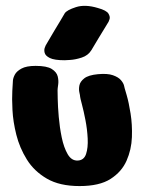

<svg xmlns="http://www.w3.org/2000/svg" viewBox="-20 -627 485 647"><path d="M198 -424Q163 -424 148 -431.5Q133 -439 130.5 -449Q128 -459 131 -466.5Q134 -474 134 -474Q134 -474 142.5 -488.5Q151 -503 162.5 -522.5Q174 -542 184.5 -559Q195 -576 198 -582Q205 -593 236 -603Q267 -613 310 -600Q339 -592 345.5 -581Q352 -570 349 -562Q346 -554 346 -554Q346 -554 336 -537.5Q326 -521 312.5 -499Q299 -477 288 -458Q277 -440 255.5 -433Q234 -426 216 -425Q198 -424 198 -424ZM23 -346Q23 -346 23.5 -355Q24 -364 30 -375.5Q36 -387 52.5 -396Q69 -405 100 -405Q138 -405 154.5 -394.5Q171 -384 174.5 -369.5Q178 -355 176 -341.5Q174 -328 174 -323Q174 -319 174.5 -293.5Q175 -268 178 -233Q181 -198 188 -164Q195 -130 208 -107.5Q221 -85 242 -86Q263 -87 270 -108Q277 -129 275.5 -160Q274 -191 268 -222Q262 -253 256 -275.5Q250 -298 250 -301Q250 -305 247.5 -315.5Q245 -326 247.5 -339Q250 -352 264 -363Q278 -374 310 -377Q342 -380 360.5 -373.5Q379 -367 387.5 -357Q396 -347 398 -338.5Q400 -330 400 -330Q400 -330 407 -306Q414 -282 420 -244.5Q426 -207 424.5 -165Q423 -123 406.5 -85.5Q390 -48 352.5 -24Q315 0 248 0Q181 0 138 -25Q95 -50 70.5 -89.5Q46 -129 35 -173Q24 -217 22 -256.5Q20 -296 21.5 -321Q23 -346 23 -346Z"/></svg>

Font: Nerko One
Style: Regular
Weight: 400
Designer: Nermin Kahrimanovic
Foundry: Nermin Kahrimanovic
Version: Version 1.101